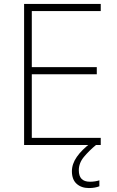

<svg xmlns="http://www.w3.org/2000/svg" viewBox="-20 -800 591 972"><path d="M490 -66H102V-780H490V-744H141V-460H470V-424H141V-102H490ZM379 62Q379 120 435 120Q449 120 461.5 118Q474 116 483 113V143Q473 147 460 149.5Q447 152 430 152Q392 152 368 130.5Q344 109 344 67Q344 30 369 -6Q394 -42 442 -78L466 -66Q432 -38 405.5 -6.5Q379 25 379 62Z"/></svg>

Font: Noto Sans Malayalam UI ExtraLight
Style: Regular
Weight: 200
Designer: Jelle Bosma - Monotype Design Team
Foundry: Monotype Imaging Inc.
Version: Version 2.104; ttfautohint (v1.8.4.7-5d5b)